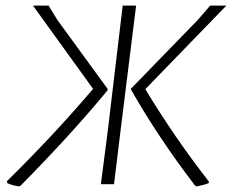

<svg xmlns="http://www.w3.org/2000/svg" viewBox="-20 -659 830 687"><path d="M684 8 677 4Q545 -169 449 -338L448 -341L688 -588L732 -639H790L500 -340Q605 -166 727 -10V-4Q714 2 684 8ZM46 8Q16 2 6 -4L5 -11Q171 -174 313 -341L98 -639H154L185 -588L365 -341V-336Q234 -177 53 6ZM341 0 366 -194 419 -639H467L412 -197L388 0Z"/></svg>

Font: Alegreya Sans Light
Style: Italic
Weight: 300
Italic angle: -7°
Designer: Juan Pablo del Peral
Foundry: Huerta Tipografica
Version: Version 2.007